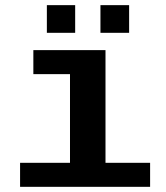

<svg xmlns="http://www.w3.org/2000/svg" viewBox="-20 -722 640 742"><path d="M387.7 -92.8H560.1V0H57.6V-92.8H250.5V-435.5H108.9V-528.3H387.7ZM368.2 -595.2V-702.1H479V-595.2ZM161.1 -595.2V-702.1H270.5V-595.2Z"/></svg>

Font: Liberation Mono
Style: Bold
Weight: 700
Monospace: yes
Designer: Steve Matteson
Foundry: Ascender Corporation
Version: Version 2.1.5